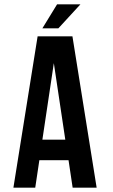

<svg xmlns="http://www.w3.org/2000/svg" viewBox="-20 -868 522 888"><path d="M427 0H316L297 -127H162L143 0H42L154 -700H315ZM176 -222H282L229 -576ZM352 -848 250 -737H176L244 -848Z"/></svg>

Font: Bebas Neue Bold
Style: Regular
Weight: 700
Designer: Ryoichi Tsunekawa & LGV (GE)
Foundry: Free Software Foundation, Inc.
Version: Version 1.003 August 13, 2016